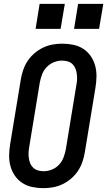

<svg xmlns="http://www.w3.org/2000/svg" viewBox="-20 -970 557 998"><path d="M205 8Q176 8 147.5 2Q119 -4 96 -19Q73 -34 57.5 -56.5Q42 -79 34.5 -106Q27 -133 27.5 -162.5Q28 -192 33 -222L88 -556Q92 -581 100.5 -606Q109 -631 123.5 -653Q138 -675 159 -693Q180 -711 204 -722.5Q228 -734 253.5 -738.5Q279 -743 304 -743Q333 -743 361.5 -737Q390 -731 413 -716Q436 -701 451.5 -678.5Q467 -656 474.5 -629Q482 -602 481.5 -572.5Q481 -543 476 -513L421 -179Q417 -154 408.5 -129Q400 -104 385.5 -82Q371 -60 350 -42Q329 -24 305 -12.5Q281 -1 255.5 3.5Q230 8 205 8ZM207 -80Q228 -80 249.5 -88.5Q271 -97 286.5 -113.5Q302 -130 310 -151Q318 -172 322 -193L377 -528Q380 -543 380.5 -558Q381 -573 379 -587.5Q377 -602 371.5 -615Q366 -628 356 -637.5Q346 -647 331.5 -651Q317 -655 302 -655Q281 -655 260 -646.5Q239 -638 223 -621.5Q207 -605 199 -584Q191 -563 187 -542L132 -207Q129 -192 128.5 -177Q128 -162 130 -147.5Q132 -133 137.5 -120Q143 -107 153.5 -97.5Q164 -88 178 -84Q192 -80 207 -80ZM495 -820H365L386 -950H517ZM295 -820H165L186 -950H317Z"/></svg>

Font: Iosevka SS04 Semibold
Style: Italic
Weight: 600
Italic angle: -9°
Monospace: yes
Designer: Belleve Invis
Foundry: Belleve Invis
Version: Version 19.0.0; ttfautohint (v1.8.4)